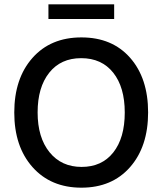

<svg xmlns="http://www.w3.org/2000/svg" viewBox="-20 -860 751 888"><path d="M508 -772H204V-840H508ZM207.5 -523.5Q154 -456 154 -340Q154 -224 209 -156Q264 -88 357.5 -88Q451 -88 504 -155Q557 -222 557 -339.5Q557 -457 503.5 -524Q450 -591 355.5 -591Q261 -591 207.5 -523.5ZM582 -592.5Q665 -498 665 -340Q665 -182 581.5 -87Q498 8 356.5 8Q215 8 130.5 -87Q46 -182 46 -339.5Q46 -497 130 -592Q214 -687 356.5 -687Q499 -687 582 -592.5Z"/></svg>

Font: Hind Jalandhar Medium
Style: Regular
Weight: 500
Designer: Namrata Goyal
Foundry: Indian Type Foundry
Version: Version 0.702;PS 1.0;hotconv 1.0.81;makeotf.lib2.5.63406